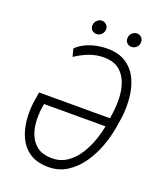

<svg xmlns="http://www.w3.org/2000/svg" viewBox="-156 -956 900 1066"><g transform="rotate(20 294.0 -423.0)"><path d="M347.2 -720.2Q414.1 -719.2 457 -689.2Q500 -659.2 522 -611.1Q543.9 -563 549.3 -505.4Q554.7 -447.8 547.9 -392.6L538.1 -329.1Q529.3 -273.9 507.8 -214.1Q486.3 -154.3 450.9 -103Q415.5 -51.8 365.2 -20Q314.9 11.7 249.5 9.8Q185.5 7.8 144.8 -20Q104 -47.9 83 -93.3Q62 -138.7 56.6 -192.9Q51.3 -247.1 58.6 -300.8L68.4 -361.8H509.8L500.5 -311H116.2L111.8 -284.7Q106.4 -244.1 109.1 -202.1Q111.8 -160.2 127.2 -124.5Q142.6 -88.9 173.1 -66.4Q203.6 -43.9 252.9 -43Q306.6 -41 346.9 -68.4Q387.2 -95.7 415 -140.1Q442.9 -184.6 459.2 -234.4Q475.6 -284.2 482.4 -328.6L491.7 -393.1Q498 -436 496.6 -483.6Q495.1 -531.2 480.2 -572.5Q465.3 -613.8 433.1 -640.1Q400.9 -666.5 345.7 -668Q298.3 -668.5 256.1 -652.6Q213.9 -636.7 175.3 -610.8L163.6 -657.2Q188 -680.2 218.3 -694.1Q248.5 -708 281.5 -714.4Q314.5 -720.7 347.2 -720.2ZM219.2 -814.9Q220.2 -831.5 232.2 -843.3Q244.1 -855 260.7 -856Q276.9 -855.5 288.1 -844Q299.3 -832.5 298.3 -815.4Q296.9 -798.8 284.9 -787.4Q272.9 -775.9 256.3 -775.4Q239.3 -775.4 228.5 -786.6Q217.8 -797.9 219.2 -814.9ZM426.3 -814.5Q426.8 -831.1 438.7 -843Q450.7 -855 467.3 -856Q484.4 -855.5 495.4 -844Q506.3 -832.5 504.9 -814.9Q504.4 -797.9 492.2 -786.6Q480 -775.4 463.9 -774.9Q446.8 -774.9 435.8 -786.1Q424.8 -797.4 426.3 -814.5Z"/></g></svg>

Font: Roboto Condensed Light
Style: Italic
Weight: 300
Italic angle: -12°
Designer: Christian Robertson
Foundry: Google
Version: Version 3.0; 2020